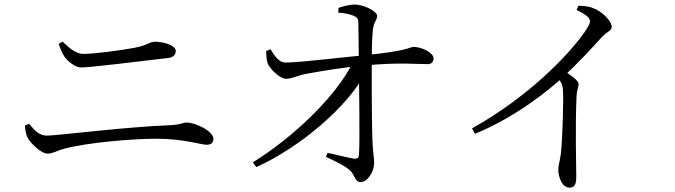

<svg xmlns="http://www.w3.org/2000/svg" viewBox="-20 -790 2990 851"><path d="M190.9 -109.1C214.6 -109.1 231.6 -122.5 269 -132C371.8 -158.5 566.1 -175.1 674.1 -175.1C793.4 -175.1 870.5 -148.4 896 -148.4C915 -148.4 925.9 -157.2 925.9 -174.4C925.9 -208.9 846.9 -247 806.1 -247C793.6 -247 781.2 -237.6 737.8 -235.3C538.1 -228 232.1 -188.9 187.9 -188.9C153.1 -188.9 130.5 -214.2 109.6 -241.4L90.3 -233.8C92.6 -207.5 95.6 -192.5 102.9 -178.8C114.5 -157 161.1 -109.1 190.9 -109.1ZM340.3 -491C376.5 -491 561.7 -513.5 726 -533C748.2 -535.8 759.1 -548 759.1 -564.1C759.1 -589.7 703.6 -605.1 667 -605.1C643.2 -605.1 637.3 -590.7 579.5 -578.8C517.2 -566.5 393.7 -551.1 351.4 -551.1C321.4 -551.1 295.7 -568 257.5 -605.6L240.2 -596C248.3 -570.8 255.2 -555.8 265.1 -539.5C281.9 -517.1 312.1 -491 340.3 -491Z M1100.7 -70.5 1116 -49.4C1309.9 -136.2 1526.3 -321.3 1600.6 -469.7L1602.4 -517.8L1544.9 -515.4C1469.7 -360.5 1275.4 -178.2 1100.7 -70.5ZM1578.6 17.2C1607.8 17.2 1638.3 -27.2 1638.3 -68.3C1638.3 -93.2 1632.3 -115.5 1630.3 -177C1627.7 -257.6 1627.2 -442.5 1627.7 -528C1627.9 -565.5 1628.7 -624.1 1632.8 -658.7C1637.2 -696.8 1651.4 -697.9 1651.4 -720.7C1651.4 -737.3 1597.4 -769.7 1552.9 -769.7C1525.8 -769.7 1497.7 -760.9 1480.1 -755.2L1479.5 -733.9C1502.1 -732.3 1524.9 -729.1 1543.3 -721.6C1560.7 -715.1 1567.9 -709.4 1568.1 -690.6C1568.7 -650.5 1570.5 -573.9 1570.5 -515.3C1571.1 -406.3 1576.1 -156 1570.7 -101.4C1569.7 -90.1 1563.1 -85.3 1550.4 -86.8C1522.5 -90.8 1472.4 -103.5 1432.2 -112.6L1424.3 -95.3C1459.1 -77.4 1504.5 -59.2 1531.7 -34.5C1551.5 -16.7 1553.3 17.2 1578.6 17.2ZM1247.9 -440.8C1277.5 -440.8 1295.8 -455.5 1339.5 -463C1404.2 -475 1503.4 -491.8 1596.7 -499.8C1743.4 -514.2 1828.7 -505.7 1876.7 -505.7C1892.3 -505.7 1901.8 -517 1901.8 -530.8C1901.8 -556.5 1849.5 -582.1 1812.7 -582.1C1795 -582.1 1795.2 -565.2 1601.1 -545.7C1497.4 -536.2 1314.9 -513.6 1247.3 -512.8C1220.5 -512 1202.2 -532.9 1179.3 -571.6L1159.9 -564.2C1159.9 -547.4 1161.1 -522.9 1166.7 -508.3C1175.8 -485.3 1221.1 -440 1247.9 -440.8Z M2072.1 -221 2085.3 -196.9C2273 -274.4 2418.1 -396 2473.1 -446C2549.4 -517.2 2605.4 -579.3 2645.6 -623.5C2673.4 -653.7 2691.1 -652.1 2691.1 -671.3C2691.1 -697.3 2646.8 -741.1 2608.3 -754.4C2586.8 -762.8 2565.6 -763.8 2543.5 -764.7L2535.5 -746.3C2578.5 -724.9 2595.1 -711.3 2595.1 -695.3C2595.1 -686.6 2586.9 -669.9 2568.3 -643.7C2497.8 -545 2324.8 -362.2 2072.1 -221ZM2503.9 41.6C2525.2 41.6 2534.2 30.1 2534.2 -7C2534.2 -66.7 2529.1 -219.9 2535.5 -365.5C2536.5 -390.2 2544.7 -403.8 2544.7 -416.7C2544.7 -434.1 2510.3 -456 2475.4 -479.4L2444.9 -453.3C2468 -427.1 2474.2 -414.6 2475 -389.6C2478.2 -345.4 2473.6 -178.5 2466 -109.5C2462 -76.7 2454.4 -57.3 2454.4 -38.8C2454.4 -5.9 2471.1 41.6 2503.9 41.6Z"/></svg>

Font: Source Han Serif TW VF
Style: Regular
Weight: 250
Designer: Ryoko NISHIZUKA 西塚涼子 (kana & ideographs); Frank Grießhammer (Latin, Greek & Cyrillic); Wenlong ZHANG 张文龙 (bopomofo); San
Foundry: Adobe
Version: Version 2.002;hotconv 1.1.0;makeotfexe 2.6.0